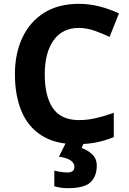

<svg xmlns="http://www.w3.org/2000/svg" viewBox="-20 -744 677 1004"><path d="M393 -598Q306 -598 260 -533Q214 -468 214 -355Q214 -241 256.5 -178.5Q299 -116 393 -116Q437 -116 480.5 -126Q524 -136 575 -154V-27Q528 -8 482 1Q436 10 379 10Q269 10 197.5 -35.5Q126 -81 92 -163.5Q58 -246 58 -356Q58 -464 97 -547Q136 -630 210.5 -677Q285 -724 393 -724Q446 -724 499.5 -710.5Q553 -697 602 -674L553 -551Q513 -570 472.5 -584Q432 -598 393 -598ZM486 122Q486 178 453.5 209Q421 240 335 240Q313 240 295.5 237Q278 234 264 230V148Q278 152 298.5 155Q319 158 334 158Q348 158 358.5 151.5Q369 145 369 128Q369 110 351 96Q333 82 288 75L326 0H420L407 30Q437 40 461.5 62.5Q486 85 486 122Z"/></svg>

Font: Noto Sans New Tai Lue
Style: Regular
Weight: 400
Designer: Monotype Design Team
Foundry: Monotype Imaging Inc.
Version: Version 2.003